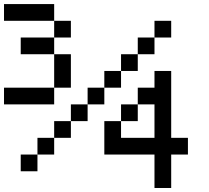

<svg xmlns="http://www.w3.org/2000/svg" viewBox="-20 -937 1040 957"><path d="M0 -416.7V-500H250V-416.7ZM0 -833.3V-916.7H250V-833.3ZM750 -166.7H500V-333.3H583.3V-250H750V-416.7H666.7V-500H750V-583.3H833.3V-250H916.7V-166.7H833.3V0H750ZM750 -750V-833.3H833.3V-750ZM750 -666.7H666.7V-750H750ZM333.3 -333.3V-416.7H416.7V-333.3ZM333.3 -250H250V-333.3H333.3ZM333.3 -500H250V-666.7H333.3ZM333.3 -833.3V-750H250V-833.3ZM666.7 -416.7V-333.3H583.3V-416.7ZM666.7 -583.3H583.3V-666.7H666.7ZM250 -166.7H166.7V-250H250ZM250 -750V-666.7H83.3V-750ZM583.3 -583.3V-500H500V-583.3ZM166.7 -166.7V-83.3H83.3V-166.7ZM500 -416.7H416.7V-500H500Z"/></svg>

Font: Galmuri11 Regular
Style: Regular
Weight: 400
Designer: Minseo Lee (Quiple)
Version: Version 2.356;hotconv 1.1.0;makeotfexe 2.6.0 DEVELOPMENT